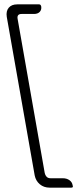

<svg xmlns="http://www.w3.org/2000/svg" viewBox="-20 -716 354 880"><path d="M307 144H207Q181 144 162.5 128.5Q144 113 139 88L11 -639Q7 -665 20 -680.5Q33 -696 59 -696H159Q166 -696 168 -689L169 -686Q171 -671 162 -661.5Q153 -652 136 -652H79Q56 -652 61 -628L185 77Q187 87 193.5 94Q200 101 212 101H268Q286 101 298.5 110Q311 119 313 134L314 137Q315 144 307 144Z"/></svg>

Font: Zain Light
Style: Italic
Weight: 300
Italic angle: -10°
Designer: Zain,Boutros
Foundry: Mobile Telecommunications Company (Zain), 2024
Version: Version 1.51; ttfautohint (v1.8.4)